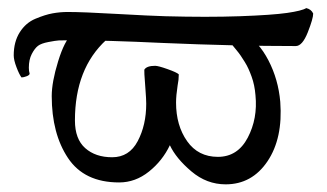

<svg xmlns="http://www.w3.org/2000/svg" viewBox="-20 -454 824 484"><path d="M624 -213.9Q623 -226.6 620.6 -238.3Q618.2 -250 614.3 -260.7Q610.4 -271.5 606.4 -280.3Q602.5 -289.1 596.7 -298.3Q590.8 -307.6 586.9 -313.5Q583 -319.3 576.2 -327.6Q569.3 -335.9 566.9 -338.9Q564.5 -341.8 558.1 -348.6Q551.8 -355.5 550.8 -356.4L542 -365.2Q542 -373 558.6 -375Q569.3 -376 585.9 -372.1Q587.9 -372.1 590.8 -371.1Q593.8 -370.1 595.7 -370.1Q631.8 -349.6 656.7 -301.8Q681.6 -253.9 686.5 -197.3Q693.4 -105.5 654.3 -47.4Q615.2 10.7 548.8 10.7Q501 10.7 462.4 -22Q423.8 -54.7 408.2 -87.9Q389.6 -48.8 355.5 -21.5Q321.3 5.9 280.3 5.9Q192.4 5.9 151.4 -55.7Q110.4 -117.2 110.4 -211.9Q110.4 -247.1 126.5 -299.3Q142.6 -351.6 161.1 -367.2Q167 -372.1 185.5 -372.1Q186.5 -372.1 194.8 -373Q203.1 -374 213.4 -374.5Q223.6 -375 233.9 -375Q244.1 -375 251 -373Q257.8 -371.1 257.8 -368.2L255.9 -365.2Q253.9 -362.3 251.5 -358.9Q249 -355.5 248 -353.5Q168.9 -281.2 168.9 -150.4Q168.9 -103.5 194.8 -80.6Q220.7 -57.6 262.7 -57.6Q305.7 -57.6 327.1 -98.1Q348.6 -138.7 348.6 -192.4Q348.6 -204.1 346.7 -228.5Q344.7 -252.9 344.7 -256.8Q343.8 -265.6 343.8 -278.3Q349.6 -288.1 371.1 -288.1Q378.9 -288.1 402.3 -279.8Q425.8 -271.5 430.7 -266.6Q430.7 -252.9 427.7 -238.3Q423.8 -212.9 423.8 -195.3Q423.8 -137.7 451.7 -98.1Q479.5 -58.6 529.3 -58.6Q579.1 -58.6 604.5 -106.9Q629.9 -155.3 624 -213.9ZM390.6 -345.7Q247.1 -352.5 156.2 -352.5Q136.7 -352.5 128.4 -352.1Q120.1 -351.6 102.1 -348.1Q84 -344.7 75.7 -338.4Q67.4 -332 60.1 -317.9Q52.7 -303.7 52.7 -283.2Q52.7 -274.4 54.7 -268.6Q54.7 -264.6 46.9 -261.7Q39.1 -258.8 34.2 -258.8Q28.3 -266.6 21.5 -284.7Q14.6 -302.7 14.6 -314.5Q14.6 -348.6 29.8 -372.6Q44.9 -396.5 69.3 -406.7Q93.8 -417 112.8 -420.4Q131.8 -423.8 150.4 -423.8Q189.5 -423.8 274.4 -418.9Q359.4 -414.1 396.5 -413.1Q502.9 -410.2 584.5 -413.1Q666 -416 703.6 -421.4Q741.2 -426.8 752 -433.6Q764.6 -430.7 769.5 -419.9Q769.5 -407.2 755.9 -372.6Q742.2 -337.9 725.6 -337.9Q572.3 -337.9 390.6 -345.7Z"/></svg>

Font: Crimson Text
Style: Regular
Weight: 400
Version: Version 0.13